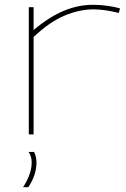

<svg xmlns="http://www.w3.org/2000/svg" viewBox="-20 -560 526 800"><path d="M120 -530V-435Q187 -491 247 -515.5Q307 -540 367 -540Q400 -540 430 -535.5Q460 -531 480 -525L475 -506Q452 -512 423.5 -516.5Q395 -521 370 -521Q311 -521 249 -495Q187 -469 120 -406V0H100V-530ZM76 220Q112 165 112 117Q112 91 99 73H122Q132 94 132 117Q132 169 98 220Z"/></svg>

Font: Georama Extended Thin
Style: Regular
Weight: 100
Width: 7
Designer: Jean-Baptiste Levee
Foundry: Production Type
Version: Version 1.000